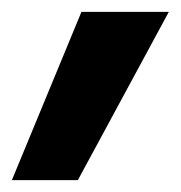

<svg xmlns="http://www.w3.org/2000/svg" viewBox="-73 -173 304 323"><path d="M58 130H-53L64 -153H211Z"/></svg>

Font: Titillium Web
Style: Bold Italic
Weight: 700
Italic angle: -13°
Version: Version 1.001;PS 57.000;hotconv 1.0.70;makeotf.lib2.5.55311